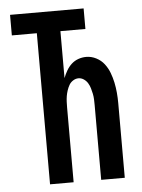

<svg xmlns="http://www.w3.org/2000/svg" viewBox="-53 -777 605 819"><g transform="rotate(-5 250.0 -367.5)"><path d="M128 0V-647H21V-735H336V-647H229V-446Q235 -462 244 -477.5Q253 -493 265.5 -504.5Q278 -516 294.5 -522Q311 -528 329 -528Q351 -528 371.5 -517.5Q392 -507 405.5 -489.5Q419 -472 427 -451Q435 -430 439.5 -408.5Q444 -387 446 -364.5Q448 -342 448 -320V0H347V-320Q347 -332 346.5 -344.5Q346 -357 343.5 -369Q341 -381 337.5 -393Q334 -405 327.5 -415.5Q321 -426 310.5 -433Q300 -440 288 -440Q276 -440 265 -433Q254 -426 248 -415.5Q242 -405 238 -393Q234 -381 232 -369Q230 -357 229.5 -344.5Q229 -332 229 -320V0Z"/></g></svg>

Font: Iosevka Term Semibold
Style: Regular
Weight: 600
Monospace: yes
Designer: Belleve Invis
Foundry: Belleve Invis
Version: Version 31.4.0